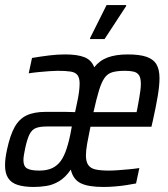

<svg xmlns="http://www.w3.org/2000/svg" viewBox="-20 -734 668 762"><path d="M115 8Q76 8 50.5 0Q25 -8 12.5 -27Q0 -46 0 -78Q0 -92 2 -107.5Q4 -123 8 -141Q20 -197 38 -229.5Q56 -262 85.5 -276Q115 -290 161 -290Q179 -290 199 -290Q219 -290 239.5 -290Q260 -290 278 -289L285 -322Q291 -349 293.5 -368.5Q296 -388 296 -402Q296 -425 287.5 -436Q279 -447 260 -450Q241 -453 209 -453Q196 -453 175.5 -451.5Q155 -450 134 -448Q113 -446 94 -443L107 -504Q143 -510 175 -514Q207 -518 239 -518Q287 -518 315 -507Q343 -496 354 -467Q375 -494 407.5 -506Q440 -518 487 -518Q534 -518 561.5 -508.5Q589 -499 601 -478.5Q613 -458 613 -424Q613 -394 606 -352.5Q599 -311 587 -257L581 -231H339Q331 -193 326 -164.5Q321 -136 321 -117Q321 -93 330 -79.5Q339 -66 359 -61.5Q379 -57 412 -57Q428 -57 448.5 -58.5Q469 -60 491 -62Q513 -64 533 -67L520 -6Q505 -3 483 0.5Q461 4 436.5 6Q412 8 390 8Q330 8 300 -7Q270 -22 261 -61Q240 -30 215 -15Q190 0 164 4Q138 8 115 8ZM136 -57Q160 -57 179 -63.5Q198 -70 213 -85.5Q228 -101 239 -129Q250 -157 259 -200L265 -232H166Q139 -232 123 -226Q107 -220 97.5 -201.5Q88 -183 80 -146Q77 -131 75 -119.5Q73 -108 73 -98Q73 -74 87.5 -65.5Q102 -57 136 -57ZM351 -289H522L525 -303Q529 -324 532 -341.5Q535 -359 537 -373.5Q539 -388 539 -401Q539 -424 532 -435Q525 -446 511 -449.5Q497 -453 476 -453Q446 -453 426.5 -447.5Q407 -442 395 -425Q383 -408 373 -375.5Q363 -343 351 -289ZM337 -579 338 -584 403 -714H481L480 -709L395 -579Z"/></svg>

Font: Saira Condensed
Style: Italic
Weight: 400
Width: 3
Italic angle: -12°
Designer: Hector Gatti with collaboration of the Omnibus-Type team
Foundry: Omnibus-Type
Version: Version 1.100